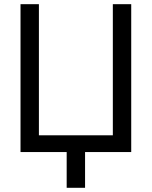

<svg xmlns="http://www.w3.org/2000/svg" viewBox="-20 -727 726 918"><path d="M78.1 -707H166V-80.1H519.5V-707H607.4V0H386.7V170.9H298.8V0H78.1Z"/></svg>

Font: Pretendard Std
Style: Regular
Weight: 400
Designer: Base glyphs from Inter by Rasmus Andersson; Hangeul glyphs from Noto Sans CJK(Source Han Sans) by Jang Soo-young and Kan
Foundry: Kil Hyung-jin
Version: Version 1.309